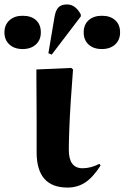

<svg xmlns="http://www.w3.org/2000/svg" viewBox="-107 -831 561 865"><path d="M197 14Q58 14 58 -145Q58 -168 58 -209.5Q58 -251 58 -300Q58 -349 57.5 -395.5Q57 -442 57 -475.5Q57 -509 57 -518L214 -525L222 -518Q216 -443 211.5 -371.5Q207 -300 205 -243.5Q203 -187 203 -156Q203 -73 265 -73Q302 -73 341 -93L346 -85Q312 -32 277 -9Q242 14 197 14ZM126 -585 111 -591 138 -751Q143 -784 156 -797.5Q169 -811 195 -811Q233 -811 257 -766V-757ZM-5 -610Q-42 -610 -64.5 -630.5Q-87 -651 -87 -685Q-87 -719 -64.5 -739.5Q-42 -760 -5 -760Q34 -760 55.5 -740Q77 -720 77 -685Q77 -651 54.5 -630.5Q32 -610 -5 -610ZM352 -610Q314 -610 292 -630.5Q270 -651 270 -685Q270 -720 292.5 -740Q315 -760 352 -760Q390 -760 412 -740Q434 -720 434 -685Q434 -651 411.5 -630.5Q389 -610 352 -610Z"/></svg>

Font: Literata 72pt
Style: Bold
Weight: 700
Designer: Latin by Veronika Burian and Jose Scaglione. Greek by Irene Vlachou. Cyrillic by Vera Evstafieva.
Foundry: TypeTogether
Version: Version 3.002